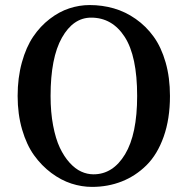

<svg xmlns="http://www.w3.org/2000/svg" viewBox="-20 -730 741 760"><path d="M344.2 9.8Q303.2 9.8 262.5 -3.4Q221.7 -16.6 183.1 -45.4Q144.5 -74.2 115 -115.2Q85.4 -156.2 67.6 -217Q49.8 -277.8 49.8 -350.1Q49.8 -422.4 66.7 -483.2Q83.5 -543.9 111.6 -585.2Q139.6 -626.5 176.8 -655Q213.9 -683.6 253.9 -696.8Q293.9 -710 335 -710Q384.8 -710 430.7 -696.8Q476.6 -683.6 517.3 -655Q558.1 -626.5 588.1 -585Q618.2 -543.5 635.5 -483.2Q652.8 -422.9 652.8 -350.1Q652.8 -259.3 627.9 -189Q603 -118.7 559.8 -75.9Q516.6 -33.2 461.9 -11.7Q407.2 9.8 344.2 9.8ZM340.8 -660.2Q270 -660.2 225.1 -580.8Q180.2 -501.5 180.2 -350.1Q180.2 -286.1 190.2 -233.4Q200.2 -180.7 216.8 -145.5Q233.4 -110.4 255.6 -85.9Q277.8 -61.5 301.5 -50.8Q325.2 -40 350.1 -40Q427.2 -40 475.1 -119.4Q522.9 -198.7 522.9 -350.1Q522.9 -507.8 473.6 -584Q424.3 -660.2 340.8 -660.2Z"/></svg>

Font: Pfennig
Style: Bold
Weight: 700
Version: Version 20120410 ; ttfautohint (v0.8)